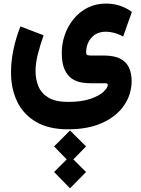

<svg xmlns="http://www.w3.org/2000/svg" viewBox="-20 -459 770 1047"><path d="M361.8 252.4 449.2 339.4 379.9 410.2 449.2 479 361.8 567.9 274.9 479 343.8 410.2 274.9 339.4ZM350.6 246.1Q245.6 246.1 176.5 205.6Q107.4 165 73.7 95Q40 24.9 40 -64.5Q40 -124 53.2 -187.7Q66.4 -251.5 91.3 -314.9L217.8 -266.6Q199.2 -213.9 186.5 -164.1Q173.8 -114.3 173.8 -71.8Q173.8 -25.9 189.9 12.5Q206.1 50.8 244.6 73.7Q283.2 96.7 350.6 96.7Q425.8 96.7 473.9 79.8Q522 63 544.9 41Q567.9 19 567.9 3.9Q567.9 -4.9 555.2 -4.9H476.1Q453.1 -4.9 425.8 -9Q398.4 -13.2 373.5 -29.1Q348.6 -44.9 332.8 -78.6Q316.9 -112.3 316.9 -170.9Q316.9 -222.2 333.7 -270Q350.6 -317.9 382.1 -356.2Q413.6 -394.5 458 -417Q502.4 -439.5 557.1 -439.5Q637.2 -439.5 699.2 -394L651.4 -259.8Q624.5 -274.4 600.6 -280.3Q576.7 -286.1 558.1 -286.1Q507.3 -286.1 478.5 -253.4Q449.7 -220.7 449.7 -171.4Q449.7 -160.6 458 -158.4Q466.3 -156.2 476.1 -156.2H545.4Q603.5 -156.2 636.7 -138.4Q669.9 -120.6 683.8 -89.4Q697.8 -58.1 697.8 -18.1Q697.8 54.7 657.2 114.7Q616.7 174.8 539.3 210.4Q461.9 246.1 350.6 246.1Z"/></svg>

Font: Vazirmatn UI Black
Style: Regular
Weight: 900
Designer: Saber Rastikerdar
Foundry: Saber Rastikerdar
Version: Version 33.003